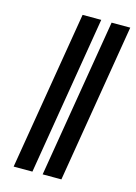

<svg xmlns="http://www.w3.org/2000/svg" viewBox="-111 -780 596 840"><g transform="rotate(15 187.0 -359.5)"><path d="M240.7 -719.2 121.6 0H36.6L156.2 -719.2ZM372.1 -719.2 252.9 0H168L287.6 -719.2Z"/></g></svg>

Font: Inter 18pt SemiBold
Style: Italic
Weight: 600
Italic angle: -9.3988°
Designer: Rasmus Andersson
Foundry: rsms
Version: Version 4.001;git-66647c0bb